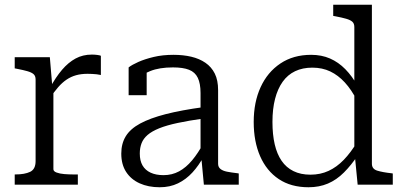

<svg xmlns="http://www.w3.org/2000/svg" viewBox="-20 -778 1703 809"><path d="M405 -543V-462Q397 -464 387.5 -465Q378 -466 368 -466.5Q358 -467 349 -467Q322 -467 300.5 -461Q279 -455 260.5 -442.5Q242 -430 225 -410.5Q208 -391 190 -364V-407Q215 -453 241.5 -484Q268 -515 298.5 -531.5Q329 -548 367 -548Q379 -548 390 -546.5Q401 -545 405 -543ZM42 0V-43H45Q84 -43 107 -54Q130 -65 130 -99V-443Q130 -458 121.5 -465.5Q113 -473 95.5 -478Q78 -483 52 -488L42 -490V-537H190L201 -406L205 -410V-65Q205 -56 218.5 -51Q232 -46 251 -44.5Q270 -43 286 -43H308V0Z M840 -327V-279Q776 -270 729 -260Q682 -250 651 -237.5Q620 -225 602 -209.5Q584 -194 576.5 -174.5Q569 -155 569 -131Q569 -101 580.5 -81Q592 -61 614.5 -50.5Q637 -40 669 -40Q705 -40 734.5 -56Q764 -72 789.5 -102.5Q815 -133 838 -176L839 -120Q818 -81 791 -51.5Q764 -22 730 -5.5Q696 11 653 11Q605 11 568.5 -5.5Q532 -22 511.5 -53.5Q491 -85 491 -131Q491 -173 510 -204Q529 -235 570.5 -257.5Q612 -280 678 -297Q744 -314 840 -327ZM839 0 828 -117 825 -122V-386Q825 -426 813.5 -450Q802 -474 776.5 -484Q751 -494 709 -494Q651 -494 613 -478.5Q575 -463 555 -444Q553 -451 556 -459Q559 -467 565 -473.5Q571 -480 579.5 -484.5Q588 -489 598 -490V-377H522V-494Q536 -505 563 -517Q590 -529 627.5 -538Q665 -547 711 -547Q752 -547 786 -539Q820 -531 845.5 -513.5Q871 -496 885 -468Q899 -440 899 -398V-88Q899 -74 909 -66Q919 -58 937 -54.5Q955 -51 981 -48L986 -47V0Z M1547 -88Q1547 -66 1569.5 -59Q1592 -52 1629 -48L1635 -47V0H1487L1475 -123L1473 -125V-664Q1473 -679 1464.5 -686.5Q1456 -694 1438.5 -699Q1421 -704 1395 -709L1384 -711V-758H1547ZM1291 -547Q1335 -547 1370.5 -531.5Q1406 -516 1435 -486.5Q1464 -457 1488 -414L1484 -355Q1461 -400 1433 -430.5Q1405 -461 1371.5 -477Q1338 -493 1296 -493Q1255 -493 1223.5 -478Q1192 -463 1171 -433.5Q1150 -404 1139 -361.5Q1128 -319 1128 -264Q1128 -211 1137.5 -170Q1147 -129 1166.5 -100.5Q1186 -72 1216.5 -57Q1247 -42 1288 -42Q1330 -42 1364.5 -58Q1399 -74 1428.5 -104.5Q1458 -135 1485 -180L1488 -124Q1460 -82 1429 -51Q1398 -20 1361.5 -4.5Q1325 11 1280 11Q1206 11 1154.5 -23.5Q1103 -58 1076 -120Q1049 -182 1049 -264Q1049 -347 1078 -410.5Q1107 -474 1161.5 -510.5Q1216 -547 1291 -547Z"/></svg>

Font: Roboto Serif Light
Style: Regular
Weight: 300
Designer: Greg Gazdowicz
Foundry: Commercial Type
Version: Version 1.008